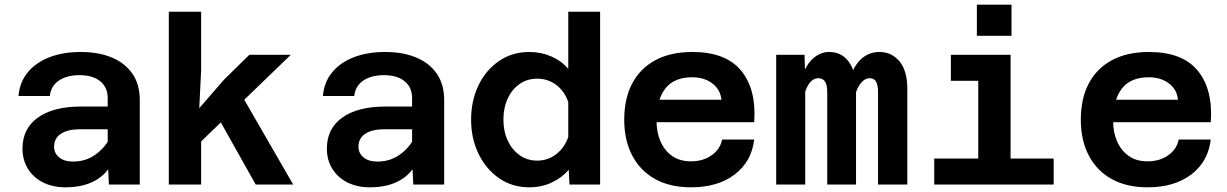

<svg xmlns="http://www.w3.org/2000/svg" viewBox="-20 -788 5240 820"><path d="M445 0 440 -108V-369Q440 -415 408 -441Q376 -467 320 -467Q265 -467 231 -443.5Q197 -420 193 -378H59Q64 -437 98.5 -479Q133 -521 191 -543.5Q249 -566 325 -566Q402 -566 458.5 -542Q515 -518 546 -472.5Q577 -427 577 -361V0ZM260 12Q205 12 163.5 -9Q122 -30 99 -67.5Q76 -105 76 -153Q76 -239 142 -286Q208 -333 326 -333H455V-236H322Q270 -236 240.5 -217Q211 -198 211 -161Q211 -134 232.5 -116Q254 -98 292 -98Q343 -98 383 -124.5Q423 -151 449 -197L464 -102Q438 -45 386 -16.5Q334 12 260 12Z M701 0V-738H839V-488L831 -326L937 -448L1045 -554H1222L839 -184V0ZM1072 0 889 -326 1014 -378 1232 0Z M1745 0 1740 -108V-369Q1740 -415 1708 -441Q1676 -467 1620 -467Q1565 -467 1531 -443.5Q1497 -420 1493 -378H1359Q1364 -437 1398.5 -479Q1433 -521 1491 -543.5Q1549 -566 1625 -566Q1702 -566 1758.5 -542Q1815 -518 1846 -472.5Q1877 -427 1877 -361V0ZM1560 12Q1505 12 1463.5 -9Q1422 -30 1399 -67.5Q1376 -105 1376 -153Q1376 -239 1442 -286Q1508 -333 1626 -333H1755V-236H1622Q1570 -236 1540.5 -217Q1511 -198 1511 -161Q1511 -134 1532.5 -116Q1554 -98 1592 -98Q1643 -98 1683 -124.5Q1723 -151 1749 -197L1764 -102Q1738 -45 1686 -16.5Q1634 12 1560 12Z M2240 -566Q2291 -566 2334.5 -547Q2378 -528 2407 -494V-738H2543V0H2412L2409 -63Q2380 -29 2336.5 -8.5Q2293 12 2240 12Q2168 12 2112 -26.5Q2056 -65 2024 -130.5Q1992 -196 1992 -277Q1992 -359 2024 -424.5Q2056 -490 2112 -528Q2168 -566 2240 -566ZM2274 -102Q2320 -102 2355.5 -129.5Q2391 -157 2407 -203V-352Q2391 -399 2355.5 -425.5Q2320 -452 2274 -452Q2232 -452 2199.5 -429.5Q2167 -407 2148.5 -367.5Q2130 -328 2130 -277Q2130 -227 2148.5 -187.5Q2167 -148 2199.5 -125Q2232 -102 2274 -102Z M2931 12Q2842 12 2778.5 -23Q2715 -58 2680.5 -123Q2646 -188 2646 -277Q2646 -368 2680.5 -432.5Q2715 -497 2780 -531.5Q2845 -566 2937 -566Q3080 -566 3145.5 -486Q3211 -406 3201 -266H2756V-362H3061Q3057 -405 3022.5 -431.5Q2988 -458 2936 -458Q2859 -458 2821.5 -410Q2784 -362 2784 -271Q2784 -223 2801 -184Q2818 -145 2850.5 -122Q2883 -99 2931 -99Q2983 -99 3019.5 -125Q3056 -151 3064 -192H3201Q3190 -98 3118 -43Q3046 12 2931 12Z M3730 0V-395Q3730 -423 3722 -438.5Q3714 -454 3694 -454Q3667 -454 3646 -417Q3625 -380 3614 -293L3604 -371Q3601 -462 3638.5 -514Q3676 -566 3736 -566Q3788 -566 3821.5 -526Q3855 -486 3855 -409V0ZM3295 0V-554H3416L3419 -450V0ZM3513 0V-395Q3513 -425 3503.5 -439.5Q3494 -454 3475 -454Q3445 -454 3426 -414Q3407 -374 3396 -293V-376Q3394 -435 3411.5 -477.5Q3429 -520 3458 -543Q3487 -566 3521 -566Q3575 -566 3605.5 -523.5Q3636 -481 3636 -411V0Z M4158 0V-554H4296V0ZM3970 0V-111H4480V0ZM4041 -443V-554H4227V-443ZM4152 -635V-768H4300V-635Z M4881 12Q4792 12 4728.5 -23Q4665 -58 4630.5 -123Q4596 -188 4596 -277Q4596 -368 4630.5 -432.5Q4665 -497 4730 -531.5Q4795 -566 4887 -566Q5030 -566 5095.5 -486Q5161 -406 5151 -266H4706V-362H5011Q5007 -405 4972.5 -431.5Q4938 -458 4886 -458Q4809 -458 4771.5 -410Q4734 -362 4734 -271Q4734 -223 4751 -184Q4768 -145 4800.5 -122Q4833 -99 4881 -99Q4933 -99 4969.5 -125Q5006 -151 5014 -192H5151Q5140 -98 5068 -43Q4996 12 4881 12Z"/></svg>

Font: Azeret Mono Thin SemiBold
Style: Regular
Weight: 600
Version: Version 1.002